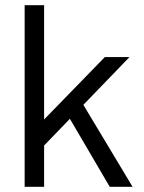

<svg xmlns="http://www.w3.org/2000/svg" viewBox="-20 -720 556 740"><path d="M93 -201 384 -500H479L145 -154ZM75 -700H150V0H75ZM233 -290 273 -363 491 0H403Z"/></svg>

Font: Uncut Sans Variable
Style: Regular
Weight: 400
Designer: Kasper Nordkvist
Foundry: UNCUT.wtf
Version: Version 1.303;Glyphs 3.1.2 (3151)